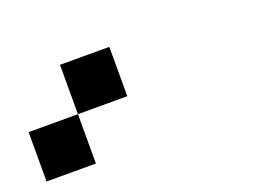

<svg xmlns="http://www.w3.org/2000/svg" viewBox="-53 -229 607 457"><g transform="rotate(-20 250.0 0.0)"><path d="M0 125V0H125V125ZM125 0V-125H250V0Z"/></g></svg>

Font: GalmuriMono7 Regular
Style: Regular
Weight: 400
Designer: Lee Minseo (quiple)
Version: Version 2.399;hotconv 1.1.1;makeotfexe 2.6.0 DEVELOPMENT